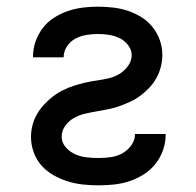

<svg xmlns="http://www.w3.org/2000/svg" viewBox="-20 -548 588 576"><path d="M275 8Q252 8 228.5 5.5Q205 3 183 -4Q161 -11 140.5 -22.5Q120 -34 104.5 -51.5Q89 -69 81 -91.5Q73 -114 73 -137Q73 -155 77.5 -172.5Q82 -190 91 -205.5Q100 -221 112 -234Q124 -247 138 -258Q152 -269 168 -277Q184 -285 201 -290.5Q218 -296 235 -300Q252 -304 270 -306.5Q288 -309 305.5 -313Q323 -317 338 -326Q353 -335 364 -350Q375 -365 375 -383Q375 -399 364 -413Q353 -427 338 -434Q323 -441 306.5 -443.5Q290 -446 273 -446Q256 -446 238.5 -443Q221 -440 206 -432Q191 -424 181 -409Q171 -394 171 -377V-376H79V-378Q79 -401 86.5 -423Q94 -445 108 -463.5Q122 -482 141.5 -494.5Q161 -507 182.5 -514.5Q204 -522 227 -525Q250 -528 273 -528Q295 -528 318 -525.5Q341 -523 362.5 -516Q384 -509 403.5 -497Q423 -485 437.5 -467Q452 -449 459.5 -427.5Q467 -406 467 -383Q467 -365 462.5 -347.5Q458 -330 449.5 -314.5Q441 -299 429 -286Q417 -273 402.5 -262Q388 -251 372 -243.5Q356 -236 339.5 -230Q323 -224 305.5 -220.5Q288 -217 270.5 -214Q253 -211 235.5 -207Q218 -203 202.5 -194.5Q187 -186 176 -171Q165 -156 165 -138Q165 -120 177.5 -106Q190 -92 206 -85Q222 -78 240 -76Q258 -74 275 -74Q294 -74 312 -76.5Q330 -79 346 -87.5Q362 -96 373.5 -111.5Q385 -127 385 -146H477V-144Q477 -120 469 -97.5Q461 -75 446.5 -56.5Q432 -38 411.5 -25Q391 -12 368.5 -4.5Q346 3 322.5 5.5Q299 8 275 8Z"/></svg>

Font: Iosevka Semi-Condensed Medium
Style: Regular
Weight: 500
Monospace: yes
Designer: Belleve Invis
Foundry: Belleve Invis
Version: Version 27.3.5